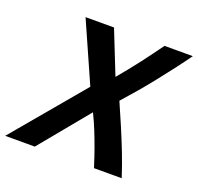

<svg xmlns="http://www.w3.org/2000/svg" viewBox="-164 -825 986 957"><g transform="rotate(20 329.5 -346.5)"><path d="M-42 0 273 -375 132 -693H283L374 -464Q399 -494 422.5 -523Q446 -552 468.5 -581.5Q491 -611 511.5 -639Q532 -667 551 -693H701Q671 -651 638 -608Q605 -565 571 -522Q537 -479 502 -438Q467 -397 433 -359Q460 -298 484 -241.5Q508 -185 531 -126.5Q554 -68 576 0H429Q412 -54 396.5 -97Q381 -140 365 -179.5Q349 -219 329 -260L115 0Z"/></g></svg>

Font: Ubuntu Sans
Style: Bold Italic
Weight: 700
Italic angle: -13.5°
Designer: Dalton Maag Ltd
Foundry: Dalton Maag Ltd
Version: Version 1.006